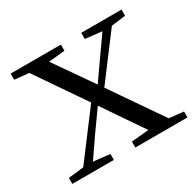

<svg xmlns="http://www.w3.org/2000/svg" viewBox="-119 -650 801 784"><g transform="rotate(-30 282.0 -258.0)"><path d="M11 0V-28L98 -38H118L207 -28V0ZM56 0 270 -284 291 -264H289L195 -132L104 0ZM308 0V-28L429 -39H451L554 -28V0ZM295 -241 275 -263H278L367 -390L456 -516H502ZM414 0 253 -236 61 -516H153L311 -289L510 0ZM18 -487V-516H255V-487L153 -477H118ZM351 -487V-516H541V-487L460 -477H441Z"/></g></svg>

Font: Noto Serif KR
Style: Regular
Weight: 400
Designer: Ryoko NISHIZUKA  (kana & ideographs); Frank Grießhammer (Latin, Greek & Cyrillic); Wenlong ZHANG  (bopomofo); Sandoll Co
Foundry: Adobe
Version: Version 2.003-H1;hotconv 1.1.1;makeotfexe 2.6.0